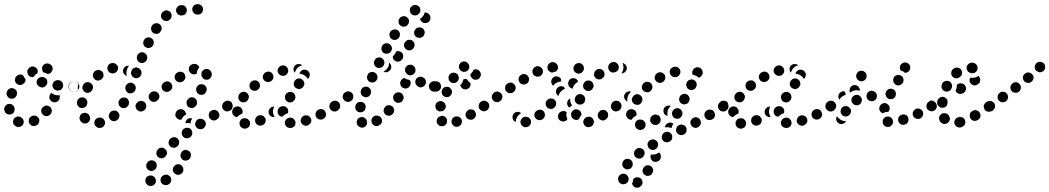

<svg xmlns="http://www.w3.org/2000/svg" viewBox="-35 -586 5039 922"><path d="M54 24Q59 24 63 22Q68 20 72 17Q75 13 77 9Q81 -1 77 -11Q73 -20 63 -24Q63 -24 63 -24Q53 -29 44 -25Q34 -21 30 -12Q26 -2 29 8Q33 17 43 21Q43 22 44 22Q49 24 54 24ZM152 2Q156 -8 152 -17Q149 -21 146 -25Q142 -28 137 -30Q133 -31 128 -31Q123 -31 118 -29L117 -28Q113 -26 109 -23Q106 -19 104 -14Q103 -10 103 -5Q103 0 105 5Q110 14 119 18Q129 21 138 17L140 16Q149 12 152 2ZM213 -47Q214 -51 214 -56Q213 -61 211 -66Q209 -70 205 -73Q197 -80 187 -79Q177 -78 170 -70H169Q162 -62 163 -51Q164 -41 172 -34Q176 -31 181 -30Q185 -28 190 -28Q195 -29 200 -31Q204 -33 207 -37L208 -38Q211 -42 213 -47ZM-5 -41Q3 -35 13 -36Q24 -37 30 -45Q36 -53 35 -64V-65Q34 -75 26 -82Q18 -88 7 -87Q-3 -86 -9 -78Q-16 -69 -15 -59L-14 -58Q-13 -48 -5 -41ZM252 -121Q253 -125 251 -129Q244 -128 238 -129H236Q227 -130 219 -135Q215 -137 211 -140Q209 -138 207 -135Q205 -133 204 -130V-128Q200 -119 204 -109Q209 -100 219 -96Q228 -93 238 -97Q247 -102 251 -111V-113Q252 -117 252 -121ZM-1 -127Q3 -117 13 -113Q17 -112 22 -112Q27 -112 32 -114Q36 -116 40 -120Q43 -123 45 -128V-129Q47 -134 47 -139Q47 -144 45 -148Q43 -153 39 -156Q35 -160 31 -161Q21 -165 12 -161Q2 -157 -1 -147L-2 -146Q-6 -136 -1 -127ZM338 -153Q346 -161 346 -171Q346 -181 338 -189Q331 -196 321 -196H319Q309 -196 302 -189Q294 -181 294 -171Q294 -161 302 -153Q309 -146 319 -146H320Q331 -146 338 -153ZM250 -152Q255 -153 259 -156Q263 -160 265 -164Q268 -168 268 -173Q269 -183 263 -192Q257 -200 246 -201H245Q235 -202 227 -196Q219 -190 217 -179Q216 -169 222 -161Q229 -153 239 -151H240Q245 -151 250 -152ZM179 -169Q188 -174 191 -184Q194 -193 190 -203Q185 -212 175 -215H174Q164 -218 155 -214Q145 -209 142 -199Q139 -189 144 -180Q149 -171 159 -168L160 -167Q170 -164 179 -169ZM38 -211Q37 -206 37 -201Q37 -196 39 -192Q41 -187 45 -184Q53 -177 63 -178Q73 -178 80 -186L81 -187Q85 -191 87 -196Q88 -202 87 -207Q87 -208 86 -208Q80 -215 76 -224Q73 -226 69 -228Q66 -229 62 -228Q57 -228 52 -226Q48 -224 44 -220L43 -219Q40 -216 38 -211ZM98 -232Q94 -242 98 -251Q99 -252 100 -254Q102 -258 106 -261Q110 -264 114 -266Q119 -267 124 -267Q129 -266 133 -264Q141 -260 145 -251Q148 -243 145 -234Q145 -234 144 -234Q136 -229 129 -221Q127 -219 126 -216Q122 -215 118 -216Q114 -216 110 -218Q101 -222 98 -232ZM167 -256Q167 -256 167 -257Q167 -259 167 -261Q167 -263 168 -265Q172 -275 181 -279Q191 -283 200 -280Q201 -279 202 -279Q212 -275 216 -266Q220 -256 216 -247Q213 -240 207 -235Q201 -231 194 -231Q188 -234 182 -236L181 -237Q177 -238 174 -238Q172 -240 171 -242Q170 -243 169 -245Q169 -250 167 -256Z M457 25Q461 23 464 19Q467 15 469 10Q470 5 469 0Q468 -10 460 -16Q452 -23 441 -21H440Q435 -21 431 -18Q426 -16 423 -12Q420 -8 419 -3Q418 2 418 7Q420 17 428 23Q436 30 446 28H448Q453 28 457 25ZM371 7Q381 8 389 1Q393 -2 395 -7Q398 -11 398 -16Q398 -21 397 -26Q395 -30 392 -34Q392 -35 392 -35Q389 -39 384 -41Q380 -44 375 -44Q370 -45 365 -43Q360 -42 356 -39Q348 -32 347 -22Q346 -12 353 -3Q353 -3 354 -2Q361 6 371 7ZM536 -20Q538 -24 539 -29Q539 -34 537 -39Q535 -44 532 -47Q525 -55 515 -55Q504 -56 497 -49L495 -48Q492 -44 490 -40Q488 -35 487 -30Q487 -25 489 -21Q491 -16 494 -12Q501 -5 511 -4Q522 -4 529 -11L531 -12Q534 -15 536 -20ZM584 -90Q585 -95 584 -100Q582 -105 579 -109Q576 -113 572 -115Q563 -120 553 -117Q543 -114 538 -105L537 -104Q532 -95 535 -85Q538 -75 547 -70Q551 -67 556 -67Q561 -66 566 -68Q571 -69 575 -72Q578 -75 581 -80L582 -81Q584 -85 584 -90ZM339 -78Q345 -69 355 -67Q365 -66 374 -72Q382 -78 384 -88V-89Q386 -100 380 -108Q374 -117 364 -118Q354 -120 345 -114Q337 -108 335 -98V-96Q333 -86 339 -78ZM615 -174Q611 -183 601 -187Q597 -189 592 -189Q587 -189 582 -187Q578 -185 574 -181Q571 -178 569 -173L568 -172Q565 -162 569 -153Q573 -143 582 -139Q587 -137 592 -138Q597 -138 601 -140Q606 -141 609 -145Q613 -149 615 -153V-155Q619 -164 615 -174ZM361 -169Q360 -164 361 -159Q363 -154 366 -150Q369 -146 373 -144Q382 -138 392 -141Q402 -144 407 -153L408 -154Q413 -163 411 -173Q408 -183 399 -188Q390 -193 380 -191Q370 -188 365 -179L364 -178Q361 -173 361 -169ZM323 -146H321Q311 -146 303 -153Q296 -160 296 -171Q296 -176 298 -180Q300 -185 303 -189Q307 -192 311 -194Q316 -196 321 -196H322Q328 -196 334 -193Q339 -191 343 -186Q340 -179 339 -172Q337 -163 340 -153Q340 -153 340 -153Q336 -150 332 -148Q327 -146 323 -146ZM411 -227Q410 -217 416 -209Q420 -205 424 -202Q428 -200 433 -199Q438 -199 443 -200Q448 -202 452 -205L453 -206Q461 -212 462 -222Q463 -233 457 -241Q454 -245 449 -247Q445 -249 440 -250Q435 -251 430 -249Q425 -248 422 -245L420 -244Q412 -237 411 -227ZM642 -247Q638 -257 628 -260Q619 -264 609 -260Q600 -255 596 -246V-244Q594 -239 594 -234Q594 -230 597 -225Q599 -220 602 -217Q606 -214 611 -212Q620 -208 630 -213Q639 -217 643 -227V-228Q647 -238 642 -247ZM575 -253V-252Q572 -243 572 -234Q572 -227 574 -221Q572 -221 571 -222Q569 -223 568 -224Q567 -224 567 -225Q563 -227 560 -231Q557 -236 556 -240Q555 -245 556 -250Q557 -255 560 -259Q564 -266 571 -269Q578 -271 586 -270Q585 -269 584 -269Q578 -262 575 -253ZM485 -273Q479 -264 481 -254Q483 -244 491 -238Q500 -232 510 -234H511Q521 -236 527 -244Q533 -253 532 -263Q531 -268 528 -272Q525 -276 521 -279Q517 -282 512 -283Q507 -284 503 -283H501Q491 -281 485 -273ZM670 -320Q666 -329 657 -333Q647 -337 637 -333Q628 -329 624 -319V-318Q620 -308 624 -299Q628 -289 638 -285Q647 -281 657 -286Q666 -290 670 -299L671 -301Q674 -310 670 -320ZM702 -390Q699 -400 689 -404Q680 -409 670 -405Q660 -402 656 -392L655 -391Q651 -382 654 -372Q658 -362 667 -358Q676 -353 686 -357Q696 -360 700 -369L701 -371Q705 -380 702 -390ZM741 -455Q738 -465 730 -471Q721 -476 711 -474Q701 -472 695 -463L694 -462Q689 -453 691 -443Q693 -433 702 -427Q711 -422 721 -424Q731 -426 736 -435L737 -436Q743 -445 741 -455ZM786 -499Q789 -503 789 -508Q790 -513 788 -518Q787 -523 784 -527Q777 -535 767 -536Q757 -537 749 -530Q748 -530 747 -529Q739 -522 738 -512Q737 -502 744 -494Q751 -486 761 -485Q772 -484 779 -491Q780 -491 780 -492Q784 -495 786 -499ZM857 -521Q863 -530 862 -540Q861 -550 852 -557Q844 -563 834 -561H832Q822 -560 816 -552Q809 -543 811 -533Q811 -528 814 -524Q816 -520 820 -517Q824 -514 829 -512Q834 -511 839 -512H840Q851 -513 857 -521ZM933 -523Q940 -531 940 -541Q940 -551 933 -559Q925 -566 915 -566H913Q903 -566 896 -559Q888 -551 888 -541Q889 -530 896 -523Q903 -516 914 -516H915Q926 -516 933 -523Z M701 260Q698 258 695 257Q691 257 687 257Q685 257 684 257Q680 257 677 259Q673 261 670 263Q667 267 665 271Q663 276 663 281Q663 286 664 290Q666 295 670 299Q670 299 671 300Q675 304 680 306Q684 307 689 307Q694 307 699 305Q703 303 707 299Q714 292 714 282Q713 271 706 264Q706 264 706 264Q703 262 701 260ZM737 270Q734 280 738 289Q741 293 744 297Q748 300 753 302Q757 303 762 303Q767 303 772 301L773 300Q782 296 786 286Q789 276 785 267Q783 262 779 259Q775 256 771 254Q766 252 761 253Q756 253 751 255L750 256Q741 260 737 270ZM795 232Q797 242 805 248Q809 251 814 253Q818 254 823 253Q828 253 833 250Q837 248 840 244L841 243Q847 234 845 224Q844 214 836 208Q828 201 817 203Q807 204 801 212L800 213Q794 222 795 232ZM718 211Q718 206 717 202Q716 197 713 193Q709 189 705 187Q701 184 696 184Q691 183 686 185Q681 186 677 189Q674 192 671 197L670 198Q666 207 668 217Q671 227 680 232Q690 237 699 234Q709 231 714 222L715 221Q717 216 718 211ZM834 171Q838 180 848 184Q858 187 867 183Q876 179 880 169V168Q884 158 880 149Q875 139 866 136Q856 132 847 136Q837 141 834 150L833 152Q830 161 834 171ZM767 149Q767 138 759 131Q752 123 742 123Q731 123 724 130L723 131Q720 135 718 139Q716 144 716 149Q716 154 717 158Q719 163 723 167Q730 174 740 174Q751 174 758 167L759 166Q766 159 767 149ZM822 110Q825 106 825 101Q826 96 825 91Q823 86 820 82Q814 74 804 73Q793 72 785 78L784 79Q776 85 775 95Q773 106 780 114Q786 122 796 123Q807 125 815 118H816Q820 114 822 110ZM888 57Q890 47 884 38Q878 29 868 28Q858 26 849 32H848Q840 38 838 48Q836 59 842 67Q848 76 858 78Q868 79 877 74L878 73Q886 67 888 57ZM949 23Q952 19 953 14Q954 9 953 4Q952 0 949 -5Q943 -13 933 -15Q923 -18 914 -12L913 -11Q905 -5 903 5Q900 15 906 23Q912 32 922 34Q932 36 941 31L942 30Q946 27 949 23ZM855 5Q856 -4 862 -11Q869 -18 878 -19Q881 -19 883 -18Q886 -18 888 -17Q882 -9 881 0Q880 4 880 7Q876 6 872 5Q864 4 855 5ZM1018 -28Q1020 -38 1014 -47Q1008 -56 998 -58Q988 -60 980 -54H978Q970 -48 968 -38Q966 -28 971 -19Q974 -15 978 -12Q982 -9 987 -8Q992 -7 997 -8Q1002 -9 1006 -12L1007 -13Q1016 -18 1018 -28ZM807 -35Q807 -40 809 -45Q810 -49 814 -53Q817 -57 822 -59Q823 -59 824 -60Q833 -64 843 -60Q852 -56 856 -46Q857 -44 858 -41Q858 -38 858 -36Q850 -32 844 -25Q839 -19 836 -11Q828 -10 820 -14Q813 -18 809 -26Q807 -30 807 -35ZM667 -72Q669 -82 663 -91Q660 -95 656 -98Q652 -100 647 -101Q642 -102 637 -101Q632 -100 628 -97L627 -96Q618 -90 616 -80Q615 -70 621 -61Q623 -57 628 -55Q632 -52 637 -51Q642 -50 646 -51Q651 -52 655 -55L657 -56Q665 -62 667 -72ZM1079 -63Q1081 -68 1082 -72Q1083 -77 1082 -82Q1081 -87 1078 -91Q1072 -100 1062 -101Q1052 -103 1043 -97L1042 -96Q1038 -94 1035 -89Q1033 -85 1032 -80Q1031 -75 1032 -71Q1033 -66 1036 -62Q1042 -53 1052 -51Q1062 -50 1071 -56H1072Q1076 -59 1079 -63ZM861 -91Q861 -80 869 -73Q873 -70 878 -69Q882 -67 887 -67Q892 -68 897 -70Q901 -72 904 -76L906 -77Q909 -81 910 -86Q912 -91 911 -95Q911 -100 909 -105Q907 -109 903 -113Q895 -119 885 -119Q874 -118 868 -110L867 -109Q860 -101 861 -91ZM727 -110Q729 -114 730 -119Q731 -124 730 -129Q728 -134 725 -138Q722 -142 718 -144Q714 -147 709 -147Q704 -148 699 -147Q694 -146 690 -143L689 -142Q681 -135 679 -125Q678 -115 684 -107Q690 -98 701 -97Q711 -96 719 -102L720 -103Q724 -106 727 -110ZM908 -149Q910 -139 919 -134Q923 -131 928 -131Q933 -130 938 -131Q943 -132 947 -135Q951 -138 953 -143L954 -144Q959 -153 957 -163Q954 -173 945 -178Q941 -181 936 -181Q931 -182 926 -181Q921 -180 917 -177Q913 -174 911 -169L910 -168Q905 -159 908 -149ZM792 -167Q793 -177 787 -186Q784 -190 780 -192Q775 -194 771 -195Q766 -196 761 -194Q756 -193 752 -190L751 -189Q743 -183 741 -173Q740 -162 746 -154Q749 -150 754 -148Q758 -145 763 -145Q768 -144 773 -145Q777 -147 781 -150L783 -151Q791 -157 792 -167ZM855 -212Q856 -223 851 -231Q845 -240 835 -241Q824 -243 816 -237H815Q806 -231 804 -220Q802 -210 808 -202Q814 -193 824 -191Q834 -190 843 -195L844 -196Q853 -202 855 -212ZM934 -219Q936 -215 939 -211Q942 -207 947 -205Q952 -203 957 -203Q967 -203 974 -210Q982 -218 982 -228V-230Q982 -235 980 -239Q978 -244 975 -247Q971 -251 967 -253Q962 -255 957 -255Q947 -255 940 -248Q932 -241 932 -230V-229Q932 -224 934 -219ZM906 -231 905 -230Q900 -229 895 -229Q890 -229 886 -232Q881 -234 878 -237Q875 -241 873 -246Q871 -251 872 -256Q872 -261 874 -265Q877 -269 880 -273Q884 -276 889 -278H890Q900 -281 909 -277Q919 -272 922 -262Q922 -262 922 -262Q922 -262 922 -262Q916 -256 913 -248Q910 -240 910 -232Q909 -232 908 -231Q907 -231 906 -231Z M1148 31Q1153 29 1157 26Q1161 23 1163 19Q1165 14 1166 9Q1167 -1 1160 -9Q1154 -17 1144 -18H1143Q1132 -19 1124 -13Q1116 -6 1115 4Q1115 9 1116 14Q1117 18 1120 22Q1124 26 1128 29Q1132 31 1137 31L1138 32Q1143 32 1148 31ZM1365 28Q1370 27 1374 24Q1378 21 1381 17Q1383 12 1384 7Q1385 -3 1379 -11Q1373 -19 1363 -21H1362Q1357 -22 1352 -20Q1347 -19 1343 -16Q1339 -13 1337 -9Q1334 -5 1333 0Q1332 10 1338 19Q1344 27 1355 28L1356 29Q1361 29 1365 28ZM1457 4Q1462 -5 1459 -15Q1457 -20 1454 -24Q1451 -27 1446 -30Q1442 -32 1437 -32Q1432 -33 1427 -31H1426Q1416 -28 1412 -18Q1407 -9 1410 1Q1412 5 1415 9Q1418 13 1422 15Q1427 17 1432 18Q1437 18 1441 17L1442 16Q1452 13 1457 4ZM1239 1Q1243 -9 1239 -18Q1236 -23 1233 -26Q1229 -30 1225 -31Q1220 -33 1215 -33Q1210 -33 1205 -31L1204 -30Q1200 -28 1197 -25Q1193 -21 1191 -16Q1190 -12 1190 -7Q1190 -2 1192 3Q1194 7 1198 11Q1201 14 1206 16Q1211 18 1216 17Q1221 17 1225 15H1226Q1236 11 1239 1ZM1525 -21Q1528 -25 1530 -29Q1531 -34 1531 -39Q1530 -44 1528 -48Q1524 -58 1514 -61Q1504 -64 1495 -60L1494 -59Q1489 -57 1486 -53Q1483 -49 1481 -45Q1480 -40 1480 -35Q1480 -30 1483 -25Q1487 -16 1497 -13Q1507 -10 1516 -14L1517 -15Q1522 -17 1525 -21ZM1282 -74Q1277 -75 1273 -73Q1268 -72 1265 -69L1264 -68Q1256 -62 1255 -51Q1254 -41 1260 -33Q1263 -29 1268 -27Q1272 -24 1277 -24Q1279 -24 1280 -24Q1282 -24 1284 -24Q1283 -26 1282 -28Q1277 -36 1276 -46Q1275 -55 1278 -64V-65Q1280 -70 1282 -74ZM1085 -34Q1079 -42 1080 -52V-53Q1082 -63 1090 -70Q1098 -76 1108 -75Q1119 -74 1125 -65Q1131 -57 1130 -47V-46Q1130 -44 1129 -43Q1129 -41 1128 -39Q1128 -39 1127 -39Q1118 -37 1110 -30Q1107 -27 1104 -24Q1103 -24 1103 -24Q1102 -24 1102 -24Q1092 -25 1085 -34ZM1301 -38Q1296 -48 1299 -57L1300 -59Q1301 -63 1304 -67Q1307 -71 1312 -73Q1316 -76 1321 -76Q1326 -77 1331 -75Q1341 -73 1346 -64Q1351 -54 1348 -44L1347 -43Q1347 -43 1347 -43Q1347 -43 1347 -42Q1337 -40 1330 -34Q1325 -30 1321 -26Q1320 -26 1318 -26Q1317 -26 1316 -26Q1306 -29 1301 -38ZM1593 -63Q1596 -67 1597 -72Q1598 -77 1597 -82Q1596 -87 1593 -91Q1587 -99 1577 -101Q1566 -103 1558 -97L1557 -96Q1553 -94 1550 -89Q1548 -85 1547 -80Q1546 -75 1547 -71Q1548 -66 1551 -62Q1557 -53 1567 -51Q1577 -49 1586 -55V-56Q1591 -59 1593 -63ZM1064 -73Q1068 -82 1076 -88Q1078 -89 1080 -91Q1080 -91 1080 -91Q1080 -92 1079 -92Q1073 -100 1063 -102Q1053 -104 1045 -98H1044Q1035 -92 1033 -81Q1032 -71 1037 -63Q1041 -58 1046 -55Q1052 -52 1058 -52Q1058 -53 1058 -55V-56Q1059 -65 1064 -73ZM1334 -114Q1336 -103 1345 -98Q1353 -92 1364 -95Q1374 -97 1379 -106L1380 -107Q1385 -115 1383 -125Q1381 -136 1372 -141Q1368 -144 1363 -145Q1358 -145 1353 -144Q1348 -143 1344 -140Q1340 -138 1337 -133V-132Q1331 -124 1334 -114ZM1110 -115Q1111 -105 1120 -99Q1128 -93 1138 -95Q1149 -97 1155 -105V-106Q1161 -114 1160 -124Q1158 -135 1149 -141Q1141 -147 1131 -145Q1121 -143 1115 -135L1114 -134Q1108 -126 1110 -115ZM1166 -187Q1164 -182 1163 -177Q1162 -173 1164 -168Q1165 -163 1168 -159Q1171 -155 1176 -153Q1180 -150 1185 -150Q1190 -149 1195 -151Q1199 -152 1203 -155L1204 -156Q1212 -162 1213 -172Q1215 -183 1208 -191Q1202 -199 1192 -200Q1181 -201 1173 -195L1172 -194Q1168 -191 1166 -187ZM1376 -178Q1378 -168 1387 -163Q1391 -160 1396 -159Q1401 -158 1406 -159Q1410 -160 1415 -163Q1419 -166 1421 -170L1422 -171Q1428 -179 1426 -189Q1423 -200 1415 -205Q1411 -208 1406 -209Q1401 -210 1396 -209Q1391 -208 1387 -205Q1383 -202 1380 -198V-197Q1374 -189 1376 -178ZM1228 -224Q1225 -214 1230 -205Q1235 -196 1245 -193Q1255 -190 1264 -195H1265Q1274 -200 1277 -210Q1280 -220 1275 -229Q1271 -238 1261 -241Q1251 -244 1242 -239H1241Q1232 -234 1228 -224ZM1405 -238 1406 -239Q1411 -248 1421 -251Q1431 -253 1440 -248Q1449 -243 1452 -233Q1454 -223 1449 -214V-213Q1448 -211 1446 -210Q1445 -208 1443 -207Q1442 -209 1440 -212Q1435 -219 1427 -224Q1420 -229 1411 -231Q1407 -232 1403 -232Q1403 -234 1404 -235Q1405 -237 1405 -238ZM1301 -258Q1296 -249 1299 -239Q1301 -235 1304 -231Q1307 -227 1312 -225Q1316 -222 1321 -222Q1326 -221 1331 -223H1332Q1342 -226 1346 -235Q1351 -244 1348 -254Q1345 -264 1336 -269Q1327 -274 1317 -271H1316Q1306 -267 1301 -258ZM1386 -275Q1394 -280 1404 -278H1405Q1408 -277 1411 -276Q1414 -275 1416 -273Q1416 -273 1415 -272Q1406 -270 1398 -264Q1391 -258 1386 -250V-249Q1382 -243 1381 -237Q1377 -241 1375 -247Q1374 -253 1375 -259Q1377 -269 1386 -275Z M1703 27Q1692 26 1685 19Q1685 18 1684 18Q1677 10 1678 -1Q1679 -11 1686 -18Q1690 -21 1695 -23Q1699 -24 1704 -24Q1709 -24 1714 -21Q1718 -19 1722 -15Q1722 -15 1722 -15Q1723 -14 1724 -12Q1725 -11 1726 -9Q1726 -3 1727 2Q1727 5 1728 8Q1727 11 1725 14Q1723 18 1721 20Q1713 27 1703 27ZM1799 0Q1801 -10 1796 -19Q1790 -28 1780 -30Q1770 -33 1761 -28L1760 -27Q1752 -22 1749 -12Q1747 -2 1752 7Q1755 12 1759 15Q1763 17 1767 19Q1772 20 1777 19Q1782 18 1786 16L1787 15Q1796 10 1799 0ZM1858 -57Q1857 -67 1850 -74Q1846 -78 1841 -79Q1837 -81 1832 -81Q1827 -81 1822 -79Q1818 -76 1814 -73V-72Q1807 -64 1807 -54Q1808 -44 1815 -37Q1819 -33 1824 -32Q1828 -30 1833 -30Q1838 -30 1843 -33Q1847 -35 1851 -38V-39Q1858 -47 1858 -57ZM1674 -59Q1679 -50 1689 -47Q1694 -46 1699 -47Q1704 -47 1708 -50Q1713 -52 1716 -56Q1719 -60 1720 -65V-66Q1722 -70 1721 -75Q1721 -80 1718 -85Q1716 -89 1712 -92Q1708 -95 1703 -96Q1693 -99 1684 -94Q1675 -89 1672 -79V-78Q1669 -68 1674 -59ZM1595 -64Q1598 -68 1598 -73Q1599 -78 1598 -83Q1597 -88 1594 -92Q1588 -100 1578 -102Q1568 -104 1560 -98H1559Q1550 -92 1548 -81Q1547 -71 1552 -63Q1558 -54 1569 -52Q1579 -51 1587 -56L1588 -57Q1592 -60 1595 -64ZM1903 -114Q1904 -119 1903 -124Q1901 -129 1898 -133Q1896 -137 1891 -139Q1887 -142 1882 -143Q1877 -143 1872 -142Q1868 -141 1864 -138Q1860 -135 1857 -131L1856 -130Q1851 -121 1854 -111Q1856 -101 1865 -96Q1869 -93 1874 -92Q1879 -92 1884 -93Q1889 -94 1893 -97Q1897 -100 1899 -104L1900 -105Q1902 -109 1903 -114ZM1661 -118Q1663 -129 1657 -137Q1654 -141 1650 -144Q1645 -146 1641 -147Q1636 -148 1631 -147Q1626 -145 1622 -142H1621Q1613 -136 1611 -126Q1609 -115 1616 -107Q1618 -103 1623 -100Q1627 -98 1632 -97Q1637 -96 1642 -97Q1646 -99 1650 -101L1651 -102Q1660 -108 1661 -118ZM1699 -134Q1703 -125 1713 -121Q1722 -117 1732 -121Q1741 -125 1745 -135V-136Q1749 -145 1745 -155Q1741 -164 1732 -168Q1722 -172 1712 -168Q1703 -164 1699 -154V-153Q1695 -144 1699 -134ZM2076 -153Q2083 -160 2083 -171Q2083 -176 2081 -180Q2080 -185 2076 -189Q2073 -192 2068 -194Q2063 -196 2058 -196H2057Q2047 -196 2040 -189Q2032 -182 2032 -171Q2032 -166 2034 -162Q2036 -157 2039 -153Q2043 -150 2047 -148Q2052 -146 2057 -146H2058Q2068 -146 2076 -153ZM1935 -178V-177Q1931 -167 1922 -163Q1912 -159 1903 -163Q1893 -167 1889 -176Q1885 -186 1888 -195L1889 -196Q1891 -202 1896 -206Q1901 -210 1907 -212Q1912 -207 1919 -205Q1925 -203 1932 -202Q1934 -200 1935 -197Q1936 -194 1937 -191Q1937 -189 1937 -187Q1937 -185 1937 -182Q1936 -180 1935 -178ZM1980 -167Q1985 -166 1990 -167Q1995 -168 1999 -171Q2003 -174 2006 -178Q2012 -187 2010 -197Q2008 -207 1999 -213H1998Q1989 -219 1979 -217Q1969 -215 1963 -206Q1958 -198 1960 -187Q1962 -177 1971 -172V-171Q1976 -168 1980 -167ZM1729 -206Q1733 -196 1742 -192Q1751 -188 1761 -191Q1771 -195 1775 -204L1776 -205Q1780 -215 1776 -224Q1773 -234 1763 -238Q1754 -243 1744 -239Q1734 -236 1730 -226V-225Q1725 -216 1729 -206ZM1927 -226Q1936 -222 1946 -227Q1955 -231 1959 -241Q1962 -251 1958 -260V-261Q1953 -270 1944 -274Q1934 -277 1924 -273Q1920 -271 1917 -267Q1913 -264 1911 -259Q1910 -254 1910 -249Q1910 -244 1912 -240L1913 -239Q1917 -230 1927 -226ZM1844 -263Q1843 -252 1835 -246L1834 -245Q1828 -240 1821 -239Q1813 -238 1807 -242Q1812 -245 1817 -249Q1824 -255 1828 -263L1829 -264Q1833 -272 1833 -281Q1834 -283 1834 -285Q1835 -284 1836 -283Q1837 -282 1838 -281Q1845 -273 1844 -263ZM1761 -286Q1760 -281 1762 -276Q1763 -272 1767 -268Q1770 -264 1774 -262Q1779 -260 1784 -259Q1789 -259 1793 -261Q1798 -262 1802 -265Q1806 -269 1808 -273V-274Q1811 -279 1811 -283Q1811 -288 1810 -293Q1808 -298 1805 -302Q1802 -305 1797 -308Q1788 -312 1778 -309Q1768 -306 1764 -296H1763Q1761 -291 1761 -286ZM1901 -315Q1902 -325 1895 -333Q1889 -338 1882 -340Q1874 -342 1867 -339Q1866 -335 1863 -331V-330Q1859 -322 1852 -316Q1851 -316 1851 -315Q1851 -310 1852 -306Q1854 -302 1857 -298Q1864 -290 1875 -290Q1885 -290 1893 -297Q1901 -305 1901 -315ZM1797 -355Q1796 -350 1797 -346Q1799 -341 1802 -337Q1805 -333 1809 -331Q1818 -326 1828 -329Q1838 -331 1843 -341H1844Q1849 -351 1846 -360Q1843 -370 1834 -375Q1830 -378 1825 -378Q1820 -379 1815 -378Q1810 -376 1806 -373Q1802 -370 1800 -366L1799 -365Q1797 -360 1797 -355ZM1956 -371Q1956 -381 1948 -389Q1940 -396 1930 -395Q1920 -395 1913 -387L1912 -386Q1905 -379 1905 -368Q1906 -358 1913 -351Q1921 -344 1931 -344Q1942 -345 1949 -352V-353Q1956 -361 1956 -371ZM1836 -414Q1838 -403 1847 -398Q1856 -392 1866 -395Q1876 -397 1881 -406L1882 -407Q1887 -416 1885 -426Q1883 -436 1874 -441Q1865 -447 1855 -444Q1845 -442 1839 -433V-432Q1833 -424 1836 -414ZM2004 -435Q2002 -445 1993 -451Q1985 -456 1975 -454Q1965 -453 1959 -444L1958 -443Q1952 -435 1954 -424Q1956 -414 1965 -408Q1973 -403 1984 -405Q1994 -407 2000 -415V-416Q2006 -425 2004 -435ZM1879 -480Q1880 -469 1888 -463Q1897 -457 1907 -458Q1917 -459 1923 -468H1924Q1930 -477 1929 -487Q1928 -497 1919 -503Q1911 -510 1901 -508Q1891 -507 1884 -499V-498Q1877 -490 1879 -480ZM2030 -511Q2028 -515 2024 -519Q2021 -522 2016 -524Q2012 -526 2007 -526Q2006 -526 2006 -526Q2005 -526 2005 -526Q2005 -525 2004 -524Q2002 -515 1995 -507Q1990 -500 1982 -496Q1984 -487 1991 -481Q1998 -475 2007 -475Q2018 -475 2025 -482Q2032 -490 2032 -500V-501Q2032 -506 2030 -511ZM1938 -552Q1935 -549 1934 -544Q1933 -539 1933 -534Q1934 -529 1936 -525Q1938 -520 1942 -517Q1946 -514 1951 -513Q1956 -511 1961 -512Q1966 -512 1970 -515H1971Q1975 -518 1978 -522Q1981 -525 1983 -530Q1984 -535 1984 -540Q1983 -545 1981 -549Q1976 -558 1966 -561Q1956 -564 1947 -559H1946Q1942 -556 1938 -552Z M2181 8Q2185 -2 2182 -11Q2180 -16 2176 -20Q2173 -23 2168 -25Q2164 -27 2159 -27Q2154 -27 2149 -26Q2140 -22 2135 -12Q2131 -3 2135 7Q2139 16 2148 21Q2158 25 2167 21Q2177 17 2181 8ZM2088 20Q2078 21 2070 14V13Q2062 6 2062 -4Q2062 -14 2069 -22Q2073 -25 2077 -27Q2082 -29 2087 -30Q2092 -30 2096 -28Q2101 -26 2104 -23H2105Q2107 -20 2109 -17Q2111 -14 2112 -11Q2111 -7 2111 -3Q2111 0 2111 3Q2110 6 2109 8Q2107 11 2105 13Q2098 20 2088 20ZM2250 -30Q2252 -40 2247 -49Q2245 -53 2241 -56Q2237 -59 2232 -60Q2227 -61 2222 -61Q2217 -60 2213 -58V-57Q2209 -55 2206 -51Q2203 -47 2201 -42Q2200 -37 2201 -33Q2201 -28 2204 -23Q2209 -14 2219 -12Q2229 -9 2238 -14Q2247 -20 2250 -30ZM2064 -57Q2060 -60 2058 -65Q2056 -69 2056 -74Q2055 -79 2057 -84Q2060 -94 2070 -98Q2079 -103 2089 -99Q2094 -97 2097 -94Q2101 -91 2103 -86Q2105 -82 2106 -77Q2106 -72 2104 -67Q2102 -62 2098 -58Q2095 -54 2089 -52Q2088 -52 2086 -52Q2081 -52 2076 -51Q2075 -51 2074 -51Q2073 -52 2072 -52Q2068 -53 2064 -57ZM2310 -64Q2313 -68 2313 -73Q2314 -78 2313 -82Q2312 -87 2309 -91Q2303 -100 2293 -101Q2283 -103 2274 -97Q2266 -91 2264 -81Q2262 -71 2268 -62Q2271 -58 2275 -56Q2280 -53 2285 -52Q2289 -51 2294 -52Q2299 -54 2303 -56V-57Q2307 -59 2310 -64ZM2088 -154Q2087 -154 2087 -153Q2084 -143 2088 -134Q2092 -125 2102 -121Q2111 -118 2120 -121Q2129 -125 2133 -134Q2135 -138 2136 -143Q2136 -148 2134 -153Q2133 -157 2129 -161Q2126 -165 2122 -167Q2112 -171 2102 -168Q2093 -165 2088 -155Q2088 -155 2088 -154ZM2075 -175Q2073 -184 2066 -190Q2059 -196 2050 -196Q2040 -196 2032 -189Q2025 -181 2025 -171Q2025 -161 2032 -153Q2040 -146 2050 -146Q2054 -146 2057 -147Q2060 -148 2063 -150Q2064 -156 2066 -161Q2067 -163 2068 -165Q2071 -171 2075 -175ZM2194 -206Q2197 -207 2201 -207Q2204 -207 2207 -205Q2208 -205 2208 -205Q2213 -196 2220 -190Q2222 -189 2224 -188Q2224 -188 2224 -188Q2224 -188 2224 -188Q2225 -183 2225 -178Q2224 -173 2221 -169Q2219 -165 2215 -162Q2211 -159 2206 -157Q2201 -156 2196 -157Q2191 -158 2187 -160Q2183 -163 2180 -167Q2177 -171 2175 -176Q2175 -176 2175 -176Q2175 -176 2175 -177Q2181 -182 2185 -190Q2189 -197 2190 -205Q2191 -205 2192 -205Q2193 -206 2194 -206ZM2119 -215Q2118 -210 2120 -205Q2121 -200 2124 -196Q2127 -192 2132 -190Q2141 -185 2151 -188Q2161 -191 2165 -200H2166Q2168 -205 2168 -210Q2169 -215 2167 -219Q2166 -224 2163 -228Q2160 -232 2155 -234Q2146 -239 2136 -236Q2126 -233 2121 -224Q2119 -219 2119 -215ZM2274 -232Q2272 -242 2264 -248Q2256 -254 2246 -253Q2244 -253 2242 -252Q2240 -252 2239 -251Q2238 -247 2236 -244Q2231 -236 2224 -229Q2224 -228 2224 -227Q2224 -226 2224 -225Q2226 -215 2234 -208Q2242 -202 2252 -203Q2263 -205 2269 -213Q2275 -221 2274 -232ZM2177 -285Q2174 -282 2171 -277Q2169 -273 2169 -268Q2168 -263 2170 -258Q2173 -248 2182 -244Q2191 -239 2201 -242Q2211 -245 2216 -254Q2221 -264 2217 -274Q2214 -283 2205 -288Q2196 -293 2186 -290Q2181 -288 2177 -285Z M2507 18Q2515 11 2515 1Q2515 -4 2514 -9Q2512 -13 2509 -17Q2505 -21 2501 -23Q2496 -25 2491 -25H2490Q2480 -26 2473 -19Q2465 -12 2464 -1Q2464 4 2466 8Q2468 13 2471 17Q2474 20 2479 23Q2483 25 2488 25H2489Q2499 25 2507 18ZM2805 21Q2809 18 2812 14Q2815 10 2816 5Q2817 1 2817 -4Q2815 -14 2807 -21Q2799 -27 2788 -25Q2777 -24 2771 -15Q2765 -7 2766 3Q2767 8 2770 12Q2772 17 2776 20Q2780 23 2785 24Q2790 25 2795 24H2796Q2801 23 2805 21ZM2433 -5Q2430 -9 2428 -13V-14Q2424 -24 2428 -33Q2432 -43 2441 -47Q2446 -49 2451 -49Q2456 -49 2460 -47Q2462 -46 2464 -45Q2466 -44 2467 -42Q2462 -39 2457 -35Q2450 -29 2446 -20Q2442 -11 2442 -2Q2442 -1 2442 0Q2442 0 2442 0Q2442 0 2442 0Q2437 -2 2433 -5ZM2686 -46Q2686 -47 2686 -47Q2685 -48 2685 -48Q2684 -48 2684 -49Q2675 -55 2665 -52Q2655 -50 2649 -42V-41Q2643 -32 2645 -22Q2647 -12 2656 -6Q2660 -4 2665 -3Q2670 -2 2674 -3Q2679 -4 2683 -6Q2687 -9 2690 -13Q2687 -20 2685 -27V-28Q2684 -37 2686 -46ZM2881 -19Q2884 -23 2885 -28Q2886 -33 2885 -38Q2885 -42 2882 -47Q2876 -55 2866 -58Q2856 -60 2847 -54Q2843 -51 2840 -47Q2837 -43 2836 -38Q2835 -33 2836 -28Q2836 -24 2839 -19Q2845 -11 2855 -8Q2865 -6 2874 -12Q2878 -15 2881 -19ZM2579 -23Q2581 -28 2582 -32Q2582 -37 2581 -42Q2579 -47 2576 -51Q2569 -59 2559 -59Q2548 -60 2541 -53H2540Q2532 -46 2531 -36Q2530 -25 2537 -18Q2540 -14 2545 -12Q2549 -9 2554 -9Q2559 -9 2564 -10Q2569 -12 2572 -15H2573Q2577 -19 2579 -23ZM2718 -15Q2709 -21 2708 -31V-32Q2707 -37 2708 -42Q2709 -46 2712 -50Q2715 -55 2719 -57Q2723 -60 2728 -61Q2738 -62 2747 -56Q2755 -50 2757 -40V-39Q2757 -38 2757 -36Q2757 -35 2757 -34Q2755 -31 2753 -29Q2748 -22 2746 -14Q2744 -13 2741 -12Q2739 -11 2736 -10Q2726 -9 2718 -15ZM2949 -72Q2951 -82 2945 -91Q2942 -95 2937 -98Q2933 -100 2928 -101Q2923 -102 2919 -101Q2914 -100 2910 -97L2909 -96Q2901 -90 2899 -80Q2897 -70 2903 -61Q2906 -57 2910 -55Q2914 -52 2919 -51Q2924 -50 2929 -52Q2934 -53 2938 -55L2939 -56Q2947 -62 2949 -72ZM2314 -73Q2316 -83 2310 -92Q2307 -96 2303 -98Q2299 -101 2294 -102Q2289 -103 2284 -102Q2279 -101 2275 -98Q2266 -92 2264 -81Q2263 -71 2268 -63Q2271 -59 2275 -56Q2280 -53 2285 -52Q2289 -52 2294 -53Q2299 -54 2303 -56L2304 -57Q2312 -63 2314 -73ZM2636 -90Q2635 -100 2628 -107Q2624 -110 2619 -112Q2615 -114 2610 -113Q2605 -113 2600 -111Q2596 -109 2592 -105Q2585 -97 2585 -87Q2586 -76 2594 -69Q2597 -66 2602 -64Q2607 -63 2612 -63Q2617 -63 2621 -65Q2626 -68 2629 -71L2630 -72Q2636 -80 2636 -90ZM2713 -79Q2708 -85 2705 -93Q2702 -102 2703 -112Q2703 -113 2703 -113Q2700 -112 2698 -110Q2696 -108 2694 -106L2693 -105Q2690 -101 2689 -96Q2688 -91 2689 -86Q2689 -81 2692 -77Q2694 -73 2698 -70Q2699 -70 2699 -70Q2699 -70 2699 -70Q2703 -74 2708 -77Q2710 -78 2713 -79ZM2726 -100Q2730 -91 2739 -86Q2748 -82 2758 -85Q2768 -88 2773 -98Q2777 -108 2774 -117Q2771 -127 2761 -132Q2752 -136 2742 -133Q2733 -130 2728 -120Q2723 -110 2726 -100ZM2377 -117Q2379 -127 2373 -135Q2370 -139 2366 -142Q2362 -145 2357 -146Q2352 -147 2347 -146Q2342 -145 2338 -142V-141Q2329 -135 2327 -125Q2325 -115 2331 -107Q2334 -102 2338 -100Q2342 -97 2347 -96Q2352 -95 2357 -96Q2362 -97 2366 -100L2367 -101Q2375 -106 2377 -117ZM2657 -145Q2663 -152 2672 -157Q2675 -158 2678 -159Q2677 -162 2675 -165Q2674 -167 2674 -168Q2666 -173 2656 -172Q2647 -170 2641 -163L2640 -162Q2634 -154 2635 -144Q2636 -133 2644 -127Q2645 -127 2645 -126Q2646 -126 2647 -125Q2647 -127 2648 -129V-130Q2651 -138 2657 -145ZM2441 -159Q2443 -169 2437 -178Q2431 -187 2421 -189Q2411 -191 2402 -185Q2393 -179 2391 -169Q2389 -159 2394 -150Q2397 -146 2401 -143Q2405 -140 2410 -139Q2415 -138 2420 -139Q2425 -140 2429 -143H2430Q2438 -149 2441 -159ZM2766 -180Q2764 -175 2765 -170Q2766 -165 2768 -161Q2771 -157 2775 -154Q2783 -148 2794 -149Q2804 -151 2810 -159V-160Q2817 -168 2815 -178Q2813 -189 2805 -195Q2801 -198 2796 -199Q2791 -200 2787 -199Q2782 -199 2777 -196Q2773 -193 2770 -189Q2767 -185 2766 -180ZM2696 -174Q2691 -184 2695 -194Q2698 -204 2708 -209Q2717 -213 2727 -209Q2732 -208 2736 -203Q2740 -199 2742 -194Q2741 -193 2740 -193Q2732 -188 2726 -182L2725 -181Q2719 -174 2716 -165Q2715 -163 2715 -160Q2714 -161 2712 -161Q2711 -161 2710 -162Q2700 -165 2696 -174ZM2637 -188Q2629 -184 2623 -177V-176Q2622 -175 2621 -174Q2616 -179 2614 -185Q2611 -191 2612 -198H2613Q2614 -209 2623 -215Q2631 -221 2641 -219Q2647 -218 2651 -215Q2656 -212 2659 -207Q2659 -204 2659 -200Q2660 -197 2660 -195Q2658 -195 2655 -194Q2645 -193 2637 -188ZM2505 -200Q2507 -210 2502 -218Q2497 -227 2486 -230Q2476 -232 2468 -227L2467 -226Q2458 -221 2456 -211Q2453 -201 2459 -192Q2464 -183 2474 -181Q2484 -178 2493 -184H2494Q2503 -189 2505 -200ZM2818 -232Q2816 -222 2823 -214Q2826 -210 2830 -208Q2834 -205 2839 -205Q2844 -204 2849 -205Q2854 -207 2858 -210Q2867 -217 2868 -227Q2869 -237 2863 -245Q2860 -249 2855 -252Q2851 -254 2846 -255Q2841 -255 2836 -254Q2832 -253 2828 -250L2827 -249Q2819 -243 2818 -232ZM2571 -235Q2574 -245 2570 -254Q2567 -259 2563 -262Q2560 -265 2555 -267Q2550 -268 2545 -268Q2540 -268 2536 -265H2535Q2531 -263 2528 -259Q2524 -255 2523 -251Q2521 -246 2522 -241Q2522 -236 2524 -231Q2526 -227 2530 -224Q2534 -221 2539 -219Q2543 -217 2548 -218Q2553 -218 2558 -220L2559 -221Q2568 -226 2571 -235ZM2721 -247Q2726 -237 2736 -234Q2740 -232 2745 -232Q2750 -233 2755 -235Q2759 -237 2762 -241Q2766 -244 2767 -249L2768 -250Q2771 -259 2767 -269Q2762 -278 2753 -282Q2743 -285 2734 -281Q2724 -276 2721 -267L2720 -266Q2717 -256 2721 -247ZM2961 -281Q2970 -276 2974 -266Q2977 -256 2972 -247Q2970 -243 2966 -240Q2962 -236 2957 -235Q2955 -234 2953 -234Q2951 -234 2949 -234Q2950 -235 2951 -236Q2956 -245 2958 -254Q2960 -263 2958 -272Q2957 -278 2954 -284Q2956 -283 2957 -283Q2959 -282 2960 -282Q2961 -281 2961 -281ZM2610 -239Q2606 -241 2602 -244Q2598 -247 2596 -252Q2594 -256 2594 -261Q2593 -266 2595 -271Q2599 -281 2608 -285Q2617 -290 2627 -286Q2628 -286 2629 -286Q2638 -282 2642 -273Q2647 -263 2643 -253Q2641 -250 2639 -247Q2637 -244 2633 -242Q2630 -241 2627 -241Q2622 -240 2617 -237Q2616 -238 2614 -238Q2612 -238 2610 -239Q2610 -239 2610 -239ZM2897 -284Q2893 -281 2890 -277Q2887 -273 2886 -268Q2885 -263 2886 -258Q2888 -248 2896 -242Q2905 -236 2915 -238L2916 -239Q2921 -239 2925 -242Q2929 -245 2932 -249Q2935 -253 2936 -258Q2937 -263 2936 -268Q2934 -278 2925 -284Q2917 -290 2907 -288L2906 -287Q2901 -287 2897 -284Z M3000 296Q3001 298 3002 300Q3002 302 3003 303Q3006 308 3010 311Q3014 314 3019 315Q3023 316 3028 315Q3033 315 3038 312V311Q3047 306 3050 296Q3052 286 3047 277Q3045 273 3041 270Q3037 267 3032 266Q3027 265 3022 265Q3017 266 3013 268L3012 269Q3010 270 3009 271Q3007 273 3006 274Q3006 283 3002 292Q3001 294 3000 296ZM2969 250Q2959 246 2949 250Q2940 253 2935 263Q2931 272 2935 282Q2935 283 2935 284Q2939 293 2949 297Q2958 301 2968 297Q2973 295 2976 292Q2980 288 2982 284Q2983 279 2984 274Q2984 269 2982 264Q2982 264 2982 264Q2978 255 2969 250ZM3051 229Q3050 234 3051 239Q3053 244 3055 248Q3058 252 3062 255Q3071 260 3081 258Q3091 256 3097 247V246Q3103 237 3101 227Q3099 217 3090 212Q3086 209 3081 208Q3076 207 3071 208Q3066 209 3062 212Q3058 215 3055 219V220Q3052 224 3051 229ZM3003 208Q3004 203 3003 198Q3003 193 3000 189Q2998 185 2994 182Q2986 175 2975 177Q2965 178 2959 186L2958 187Q2955 191 2954 196Q2953 201 2953 206Q2954 211 2956 215Q2959 219 2963 222Q2971 229 2981 227Q2992 226 2998 218L2999 217Q3002 213 3003 208ZM3136 177V178Q3131 187 3121 190Q3111 193 3102 189Q3093 184 3090 174Q3087 165 3091 156Q3099 157 3106 156Q3115 155 3123 150H3124Q3127 148 3130 146Q3137 152 3138 160Q3140 169 3136 177ZM3060 154Q3062 143 3056 135Q3053 131 3048 128Q3044 126 3039 125Q3034 124 3030 125Q3025 126 3021 129L3020 130Q3016 133 3013 137Q3011 141 3010 146Q3009 151 3010 156Q3011 161 3014 165Q3020 173 3030 175Q3041 177 3049 171L3050 170Q3058 164 3060 154ZM3120 124Q3123 120 3125 115Q3126 110 3125 105Q3125 100 3122 96Q3117 87 3107 84Q3097 82 3088 87H3087Q3078 92 3075 102Q3073 112 3078 121Q3083 130 3093 133Q3103 136 3112 131L3113 130Q3117 128 3120 124ZM3188 88Q3191 84 3192 80Q3194 75 3193 70Q3193 65 3191 61Q3186 51 3176 48Q3166 45 3157 50H3156Q3147 55 3144 65Q3141 75 3145 84Q3148 88 3151 92Q3155 95 3160 96Q3165 98 3170 97Q3175 97 3179 95L3180 94Q3184 92 3188 88ZM3261 45Q3264 35 3260 26Q3257 22 3254 18Q3250 15 3245 14Q3240 12 3235 12Q3230 13 3226 15H3225Q3216 20 3213 30Q3209 40 3214 49Q3216 53 3220 57Q3224 60 3228 61Q3233 63 3238 63Q3243 62 3248 60H3249Q3258 55 3261 45ZM3059 30Q3066 22 3065 12Q3065 7 3063 2Q3060 -2 3057 -6Q3053 -9 3048 -11Q3044 -12 3039 -12H3038Q3033 -12 3028 -10Q3024 -8 3020 -4Q3017 0 3015 5Q3014 9 3014 14Q3015 25 3022 31Q3030 38 3040 38H3041Q3052 37 3059 30ZM3164 25Q3161 25 3158 26Q3158 24 3159 21Q3159 19 3160 17L3161 16Q3163 12 3167 9Q3170 5 3175 4Q3180 2 3185 3Q3190 3 3194 5Q3196 6 3197 7Q3198 7 3199 8Q3194 15 3191 23Q3190 26 3190 29Q3186 28 3183 27Q3174 24 3164 25ZM3325 18Q3328 14 3330 10Q3331 5 3331 0Q3330 -5 3328 -9Q3323 -19 3313 -22Q3304 -25 3294 -20L3293 -19Q3289 -17 3286 -13Q3283 -10 3281 -5Q3280 0 3280 5Q3281 10 3283 14Q3288 23 3298 27Q3307 30 3317 25L3318 24Q3322 22 3325 18ZM3132 5Q3135 1 3137 -4Q3138 -8 3138 -13Q3137 -18 3135 -23Q3130 -32 3120 -35Q3110 -38 3101 -33H3100Q3096 -30 3093 -26Q3089 -23 3088 -18Q3087 -13 3087 -8Q3087 -3 3090 1Q3095 10 3105 13Q3114 16 3124 12V11Q3129 9 3132 5ZM3398 -28Q3400 -38 3395 -47Q3393 -52 3389 -55Q3385 -58 3380 -59Q3375 -60 3370 -60Q3365 -59 3361 -57L3360 -56Q3351 -51 3348 -41Q3346 -31 3351 -22Q3354 -18 3357 -15Q3361 -11 3366 -10Q3371 -9 3376 -10Q3381 -10 3385 -13H3386Q3395 -18 3398 -28ZM2984 -14Q2980 -17 2977 -21Q2974 -25 2972 -29Q2971 -34 2972 -39V-40Q2973 -45 2975 -50Q2978 -54 2981 -57Q2985 -60 2990 -61Q2995 -62 3000 -62Q3005 -61 3009 -59Q3014 -56 3017 -52Q3020 -48 3021 -44Q3022 -39 3022 -34L3021 -33Q3021 -32 3021 -32Q3021 -32 3021 -31Q3020 -31 3019 -30Q3010 -26 3004 -19Q3000 -15 2998 -11Q2997 -11 2996 -11Q2995 -11 2993 -11Q2988 -12 2984 -14ZM3192 -42Q3192 -37 3193 -33Q3195 -28 3198 -24Q3201 -20 3206 -18Q3215 -14 3225 -17Q3235 -20 3239 -30H3240Q3242 -35 3242 -40Q3243 -45 3241 -50Q3239 -54 3236 -58Q3233 -62 3228 -64Q3219 -69 3209 -65Q3200 -62 3195 -53V-52Q3192 -47 3192 -42ZM3186 -77Q3186 -77 3186 -77Q3180 -80 3173 -79Q3166 -78 3160 -74L3159 -73Q3151 -66 3151 -56Q3150 -46 3156 -38Q3159 -34 3163 -32Q3167 -30 3171 -29Q3169 -37 3170 -45Q3170 -54 3174 -62L3175 -63Q3179 -71 3186 -77ZM3463 -72Q3465 -82 3459 -90Q3453 -99 3443 -101Q3433 -103 3424 -97V-96Q3419 -93 3417 -89Q3414 -85 3413 -80Q3412 -75 3413 -70Q3415 -65 3417 -61Q3420 -57 3424 -54Q3429 -52 3433 -51Q3438 -50 3443 -51Q3448 -52 3452 -55L3453 -56Q3462 -62 3463 -72ZM2946 -64Q2949 -68 2949 -73Q2950 -78 2949 -83Q2948 -88 2945 -92Q2939 -100 2929 -102Q2919 -104 2911 -98H2910Q2906 -95 2903 -90Q2900 -86 2899 -81Q2899 -76 2900 -72Q2901 -67 2903 -63Q2909 -54 2920 -52Q2930 -51 2938 -56L2939 -57Q2943 -60 2946 -64ZM3000 -101Q3003 -91 3012 -86Q3021 -81 3031 -83Q3041 -86 3046 -94V-95Q3052 -104 3049 -114Q3047 -124 3038 -130Q3029 -135 3019 -133Q3009 -130 3004 -121L3003 -120Q2998 -111 3000 -101ZM3226 -111Q3226 -106 3227 -102Q3229 -97 3232 -93Q3236 -90 3240 -87Q3249 -83 3259 -86Q3269 -89 3274 -99V-100Q3276 -104 3277 -109Q3277 -114 3275 -119Q3274 -123 3270 -127Q3267 -131 3263 -133Q3253 -138 3244 -134Q3234 -131 3229 -122V-121Q3227 -116 3226 -111ZM2996 -146Q2990 -148 2984 -147Q2978 -146 2973 -143L2972 -142Q2964 -136 2962 -126Q2961 -116 2967 -107Q2969 -104 2972 -102Q2974 -100 2978 -98Q2976 -107 2978 -115Q2979 -124 2984 -132V-133Q2989 -140 2996 -146ZM3047 -168Q3047 -158 3054 -150Q3062 -143 3072 -143Q3082 -142 3090 -150Q3098 -158 3098 -168Q3098 -178 3091 -186Q3084 -193 3074 -193Q3063 -194 3056 -186H3055Q3048 -178 3047 -168ZM3260 -181Q3260 -176 3262 -171Q3263 -166 3266 -162Q3270 -159 3274 -156Q3283 -152 3293 -155Q3303 -158 3308 -168V-169Q3310 -173 3311 -178Q3311 -183 3309 -188Q3308 -193 3305 -196Q3301 -200 3297 -202Q3288 -207 3278 -203Q3268 -200 3263 -191V-190Q3261 -185 3260 -181ZM3110 -220Q3107 -210 3112 -201Q3117 -192 3127 -189Q3137 -186 3146 -191L3147 -192Q3156 -197 3159 -207Q3162 -217 3157 -226Q3152 -235 3142 -238Q3132 -241 3123 -236L3122 -235Q3113 -230 3110 -220ZM3289 -239Q3289 -244 3292 -248V-249Q3297 -258 3307 -262Q3316 -265 3326 -260Q3335 -256 3338 -246Q3342 -236 3337 -227L3336 -226Q3334 -221 3330 -218Q3325 -214 3320 -213Q3314 -219 3307 -222Q3299 -226 3291 -227Q3291 -228 3291 -228Q3291 -229 3290 -229Q3289 -234 3289 -239ZM3185 -254Q3179 -245 3182 -235Q3184 -225 3193 -219Q3201 -214 3212 -216H3213Q3223 -218 3228 -227Q3234 -236 3232 -246Q3229 -256 3221 -262Q3212 -267 3202 -265H3201Q3191 -262 3185 -254Z M3530 31Q3535 29 3539 26Q3543 23 3545 19Q3547 14 3548 9Q3549 -1 3542 -9Q3536 -17 3526 -18H3525Q3514 -19 3506 -13Q3498 -6 3497 4Q3497 9 3498 14Q3499 18 3502 22Q3506 26 3510 29Q3514 31 3519 31L3520 32Q3525 32 3530 31ZM3747 28Q3752 27 3756 24Q3760 21 3763 17Q3765 12 3766 7Q3767 -3 3761 -11Q3755 -19 3745 -21H3744Q3739 -22 3734 -20Q3729 -19 3725 -16Q3721 -13 3719 -9Q3716 -5 3715 0Q3714 10 3720 19Q3726 27 3737 28L3738 29Q3743 29 3747 28ZM3839 4Q3844 -5 3841 -15Q3839 -20 3836 -24Q3833 -27 3828 -30Q3824 -32 3819 -32Q3814 -33 3809 -31H3808Q3798 -28 3794 -18Q3789 -9 3792 1Q3794 5 3797 9Q3800 13 3804 15Q3809 17 3814 18Q3819 18 3823 17L3824 16Q3834 13 3839 4ZM3621 1Q3625 -9 3621 -18Q3618 -23 3615 -26Q3611 -30 3607 -31Q3602 -33 3597 -33Q3592 -33 3587 -31L3586 -30Q3582 -28 3579 -25Q3575 -21 3573 -16Q3572 -12 3572 -7Q3572 -2 3574 3Q3576 7 3580 11Q3583 14 3588 16Q3593 18 3598 17Q3603 17 3607 15H3608Q3618 11 3621 1ZM3907 -21Q3910 -25 3912 -29Q3913 -34 3913 -39Q3912 -44 3910 -48Q3906 -58 3896 -61Q3886 -64 3877 -60L3876 -59Q3871 -57 3868 -53Q3865 -49 3863 -45Q3862 -40 3862 -35Q3862 -30 3865 -25Q3869 -16 3879 -13Q3889 -10 3898 -14L3899 -15Q3904 -17 3907 -21ZM3664 -74Q3659 -75 3655 -73Q3650 -72 3647 -69L3646 -68Q3638 -62 3637 -51Q3636 -41 3642 -33Q3645 -29 3650 -27Q3654 -24 3659 -24Q3661 -24 3662 -24Q3664 -24 3666 -24Q3665 -26 3664 -28Q3659 -36 3658 -46Q3657 -55 3660 -64V-65Q3662 -70 3664 -74ZM3467 -34Q3461 -42 3462 -52V-53Q3464 -63 3472 -70Q3480 -76 3490 -75Q3501 -74 3507 -65Q3513 -57 3512 -47V-46Q3512 -44 3511 -43Q3511 -41 3510 -39Q3510 -39 3509 -39Q3500 -37 3492 -30Q3489 -27 3486 -24Q3485 -24 3485 -24Q3484 -24 3484 -24Q3474 -25 3467 -34ZM3683 -38Q3678 -48 3681 -57L3682 -59Q3683 -63 3686 -67Q3689 -71 3694 -73Q3698 -76 3703 -76Q3708 -77 3713 -75Q3723 -73 3728 -64Q3733 -54 3730 -44L3729 -43Q3729 -43 3729 -43Q3729 -43 3729 -42Q3719 -40 3712 -34Q3707 -30 3703 -26Q3702 -26 3700 -26Q3699 -26 3698 -26Q3688 -29 3683 -38ZM3975 -63Q3978 -67 3979 -72Q3980 -77 3979 -82Q3978 -87 3975 -91Q3969 -99 3959 -101Q3948 -103 3940 -97L3939 -96Q3935 -94 3932 -89Q3930 -85 3929 -80Q3928 -75 3929 -71Q3930 -66 3933 -62Q3939 -53 3949 -51Q3959 -49 3968 -55V-56Q3973 -59 3975 -63ZM3446 -73Q3450 -82 3458 -88Q3460 -89 3462 -91Q3462 -91 3462 -91Q3462 -92 3461 -92Q3455 -100 3445 -102Q3435 -104 3427 -98H3426Q3417 -92 3415 -81Q3414 -71 3419 -63Q3423 -58 3428 -55Q3434 -52 3440 -52Q3440 -53 3440 -55V-56Q3441 -65 3446 -73ZM3716 -114Q3718 -103 3727 -98Q3735 -92 3746 -95Q3756 -97 3761 -106L3762 -107Q3767 -115 3765 -125Q3763 -136 3754 -141Q3750 -144 3745 -145Q3740 -145 3735 -144Q3730 -143 3726 -140Q3722 -138 3719 -133V-132Q3713 -124 3716 -114ZM3492 -115Q3493 -105 3502 -99Q3510 -93 3520 -95Q3531 -97 3537 -105V-106Q3543 -114 3542 -124Q3540 -135 3531 -141Q3523 -147 3513 -145Q3503 -143 3497 -135L3496 -134Q3490 -126 3492 -115ZM3548 -187Q3546 -182 3545 -177Q3544 -173 3546 -168Q3547 -163 3550 -159Q3553 -155 3558 -153Q3562 -150 3567 -150Q3572 -149 3577 -151Q3581 -152 3585 -155L3586 -156Q3594 -162 3595 -172Q3597 -183 3590 -191Q3584 -199 3574 -200Q3563 -201 3555 -195L3554 -194Q3550 -191 3548 -187ZM3758 -178Q3760 -168 3769 -163Q3773 -160 3778 -159Q3783 -158 3788 -159Q3792 -160 3797 -163Q3801 -166 3803 -170L3804 -171Q3810 -179 3808 -189Q3805 -200 3797 -205Q3793 -208 3788 -209Q3783 -210 3778 -209Q3773 -208 3769 -205Q3765 -202 3762 -198V-197Q3756 -189 3758 -178ZM3610 -224Q3607 -214 3612 -205Q3617 -196 3627 -193Q3637 -190 3646 -195H3647Q3656 -200 3659 -210Q3662 -220 3657 -229Q3653 -238 3643 -241Q3633 -244 3624 -239H3623Q3614 -234 3610 -224ZM3787 -238 3788 -239Q3793 -248 3803 -251Q3813 -253 3822 -248Q3831 -243 3834 -233Q3836 -223 3831 -214V-213Q3830 -211 3828 -210Q3827 -208 3825 -207Q3824 -209 3822 -212Q3817 -219 3809 -224Q3802 -229 3793 -231Q3789 -232 3785 -232Q3785 -234 3786 -235Q3787 -237 3787 -238ZM3683 -258Q3678 -249 3681 -239Q3683 -235 3686 -231Q3689 -227 3694 -225Q3698 -222 3703 -222Q3708 -221 3713 -223H3714Q3724 -226 3728 -235Q3733 -244 3730 -254Q3727 -264 3718 -269Q3709 -274 3699 -271H3698Q3688 -267 3683 -258ZM3768 -275Q3776 -280 3786 -278H3787Q3790 -277 3793 -276Q3796 -275 3798 -273Q3798 -273 3797 -272Q3788 -270 3780 -264Q3773 -258 3768 -250V-249Q3764 -243 3763 -237Q3759 -241 3757 -247Q3756 -253 3757 -259Q3759 -269 3768 -275Z M4233 23Q4238 23 4242 20Q4246 17 4249 13Q4252 9 4253 4Q4255 -6 4250 -14Q4244 -23 4234 -26Q4224 -28 4215 -23Q4206 -17 4204 -7Q4203 -2 4204 3Q4205 8 4207 12Q4210 16 4214 19Q4218 22 4223 23Q4228 24 4233 23ZM4319 8Q4323 4 4325 0Q4327 -5 4328 -9Q4328 -14 4327 -19Q4324 -29 4315 -34Q4305 -39 4295 -35Q4290 -34 4287 -31Q4283 -27 4280 -23Q4278 -19 4278 -14Q4277 -9 4279 -4Q4282 6 4291 11Q4300 15 4310 12H4311Q4315 11 4319 8ZM3980 -16Q3980 -11 3982 -7Q3983 -2 3987 2Q3990 5 3995 8Q4004 12 4013 8Q4023 5 4028 -4Q4022 -4 4017 -5Q4008 -7 4000 -12Q3993 -17 3987 -24Q3986 -26 3984 -29Q3984 -28 3984 -27Q3983 -27 3983 -26Q3981 -21 3980 -16ZM4397 -32Q4400 -42 4396 -51Q4393 -55 4390 -59Q4386 -62 4381 -64Q4377 -65 4372 -65Q4367 -65 4362 -63V-62Q4353 -58 4349 -48Q4346 -38 4350 -29Q4352 -25 4356 -21Q4360 -18 4365 -16Q4369 -15 4374 -15Q4379 -15 4384 -17Q4393 -22 4397 -32ZM4051 -47Q4052 -52 4051 -57Q4050 -62 4047 -66Q4044 -70 4040 -73Q4031 -78 4021 -76Q4011 -74 4005 -65Q4003 -61 4002 -56Q4001 -51 4002 -46Q4003 -41 4006 -37Q4008 -33 4012 -31Q4017 -28 4022 -27Q4026 -26 4031 -27Q4036 -28 4040 -31Q4044 -34 4047 -38Q4050 -42 4051 -47ZM4187 -63Q4187 -68 4188 -73H4189Q4192 -83 4201 -88Q4210 -93 4220 -90Q4225 -88 4228 -85Q4232 -82 4235 -77Q4237 -73 4237 -68Q4238 -63 4236 -58Q4235 -55 4234 -53Q4233 -51 4231 -49Q4226 -49 4221 -48Q4212 -47 4204 -42Q4199 -43 4196 -47Q4192 -50 4190 -54Q4188 -58 4187 -63ZM4460 -64Q4463 -68 4464 -73Q4464 -78 4463 -83Q4462 -87 4459 -91Q4456 -96 4452 -98Q4448 -101 4443 -102Q4438 -102 4433 -101Q4429 -100 4424 -97Q4416 -91 4414 -81Q4412 -71 4418 -62Q4421 -58 4425 -56Q4430 -53 4435 -52Q4439 -51 4444 -52Q4449 -54 4453 -56V-57Q4458 -59 4460 -64ZM3980 -73Q3982 -83 3976 -91Q3973 -96 3969 -98Q3965 -101 3960 -102Q3955 -103 3950 -102Q3945 -101 3941 -98Q3932 -92 3930 -81Q3929 -71 3934 -63Q3940 -54 3951 -52Q3961 -51 3969 -56L3970 -57Q3978 -63 3980 -73ZM4103 -100Q4106 -110 4100 -118Q4095 -127 4085 -130Q4075 -132 4066 -127L4065 -126Q4057 -121 4054 -111Q4052 -101 4057 -92Q4060 -88 4064 -85Q4068 -82 4073 -81Q4078 -80 4083 -80Q4088 -81 4092 -84Q4101 -89 4103 -100ZM4169 -107Q4176 -115 4176 -125Q4176 -130 4174 -135Q4172 -139 4169 -143Q4165 -146 4160 -148Q4156 -150 4151 -150Q4140 -150 4133 -143Q4126 -135 4126 -125Q4126 -120 4128 -115Q4129 -111 4133 -107Q4136 -104 4141 -102Q4146 -100 4151 -100Q4161 -100 4169 -107ZM3999 -141 4000 -142Q4004 -145 4010 -147Q4016 -148 4022 -147Q4023 -141 4025 -136Q4026 -133 4027 -130Q4024 -130 4021 -129Q4012 -125 4005 -119Q3999 -113 3996 -107Q3990 -115 3991 -125Q3992 -135 3999 -141ZM4217 -137Q4217 -132 4219 -127Q4220 -122 4223 -119Q4226 -115 4231 -112Q4240 -108 4250 -111Q4260 -114 4265 -123V-124Q4267 -128 4267 -133Q4268 -138 4266 -143Q4265 -147 4262 -151Q4258 -155 4254 -157Q4245 -162 4235 -159Q4225 -156 4220 -146Q4218 -142 4217 -137ZM4044 -153Q4045 -158 4047 -163Q4051 -172 4061 -176Q4071 -180 4080 -175Q4087 -172 4091 -165Q4095 -158 4094 -150Q4092 -151 4090 -151Q4080 -154 4071 -152Q4062 -150 4054 -146V-145Q4050 -143 4047 -141Q4047 -141 4047 -142Q4046 -143 4046 -144Q4044 -148 4044 -153ZM4254 -204Q4253 -199 4255 -194Q4256 -190 4259 -186Q4262 -182 4266 -179Q4275 -174 4285 -177Q4295 -180 4301 -189Q4303 -193 4304 -198Q4304 -203 4303 -208Q4302 -213 4299 -217Q4296 -221 4291 -223Q4282 -228 4272 -225Q4262 -223 4257 -214V-213Q4255 -209 4254 -204ZM4078 -212Q4082 -202 4091 -198Q4100 -194 4110 -197Q4120 -201 4124 -210Q4129 -220 4125 -230Q4122 -239 4112 -244Q4103 -248 4093 -245Q4083 -241 4079 -232V-231Q4074 -222 4078 -212ZM4286 -264Q4287 -268 4289 -273Q4294 -282 4304 -285Q4314 -288 4323 -283Q4328 -281 4331 -277Q4334 -273 4335 -269Q4337 -264 4336 -259Q4336 -254 4333 -250V-249Q4330 -243 4324 -240Q4318 -236 4311 -236Q4307 -240 4302 -243Q4297 -246 4290 -247Q4289 -249 4289 -251Q4288 -252 4287 -254Q4286 -259 4286 -264Z M4597 14Q4602 5 4600 -5Q4599 -10 4596 -14Q4593 -18 4589 -21Q4584 -23 4579 -24Q4575 -25 4570 -24Q4569 -24 4568 -23Q4563 -22 4559 -19Q4554 -17 4552 -12Q4549 -8 4548 -3Q4547 2 4548 6Q4551 17 4559 22Q4568 28 4578 26Q4580 25 4581 25Q4591 22 4597 14ZM4498 9Q4508 10 4516 4Q4520 1 4523 -3Q4525 -7 4526 -12Q4527 -17 4526 -22Q4524 -27 4521 -31Q4521 -31 4521 -32Q4515 -40 4505 -42Q4494 -44 4486 -39Q4482 -36 4479 -32Q4476 -28 4475 -23Q4474 -18 4475 -13Q4476 -8 4479 -4Q4480 -2 4481 -1Q4488 8 4498 9ZM4669 -17Q4672 -21 4673 -26Q4674 -30 4673 -35Q4673 -40 4670 -44Q4665 -53 4655 -56Q4645 -59 4636 -54L4634 -52Q4630 -50 4626 -46Q4623 -42 4622 -37Q4621 -32 4622 -27Q4622 -22 4625 -18Q4630 -9 4640 -6Q4650 -4 4659 -9L4661 -10Q4666 -13 4669 -17ZM4741 -71Q4743 -81 4737 -90Q4734 -94 4730 -97Q4725 -99 4721 -100Q4716 -101 4711 -100Q4706 -99 4702 -96L4700 -95Q4696 -92 4693 -88Q4690 -83 4689 -79Q4688 -74 4690 -69Q4691 -64 4693 -60Q4696 -56 4700 -53Q4705 -50 4710 -50Q4714 -49 4719 -50Q4724 -51 4728 -54L4730 -55Q4739 -61 4741 -71ZM4444 -103Q4439 -104 4435 -103Q4431 -102 4427 -99L4425 -98Q4421 -95 4418 -90Q4415 -86 4414 -81Q4414 -77 4415 -72Q4416 -67 4418 -63Q4421 -59 4426 -56Q4430 -53 4435 -52Q4439 -52 4444 -53Q4449 -54 4453 -56L4455 -58Q4456 -58 4456 -59Q4457 -59 4457 -59Q4454 -62 4452 -65Q4446 -73 4444 -83Q4442 -92 4443 -101L4444 -103Q4444 -103 4444 -103ZM4466 -87Q4467 -83 4470 -79Q4473 -75 4477 -72Q4481 -69 4486 -69Q4491 -68 4496 -69Q4501 -70 4505 -73Q4509 -76 4512 -80Q4514 -85 4515 -90V-92Q4517 -102 4511 -111Q4505 -119 4494 -121Q4489 -122 4485 -120Q4480 -119 4476 -116Q4472 -113 4469 -109Q4467 -105 4466 -100L4465 -97Q4465 -92 4466 -87ZM4565 -182 4567 -183Q4576 -188 4586 -185Q4596 -182 4601 -173Q4606 -164 4603 -154Q4600 -144 4591 -139L4588 -138Q4579 -133 4569 -136Q4559 -139 4555 -148Q4554 -149 4554 -149Q4554 -150 4554 -150Q4554 -151 4555 -153L4556 -155Q4559 -163 4560 -172Q4560 -175 4559 -178Q4561 -179 4562 -180Q4563 -181 4565 -182ZM4486 -171Q4486 -166 4488 -161Q4490 -157 4493 -153Q4497 -150 4501 -148Q4511 -144 4521 -148Q4530 -152 4534 -161L4535 -164Q4539 -173 4535 -183Q4531 -192 4522 -196Q4517 -198 4512 -198Q4507 -198 4503 -196Q4498 -195 4494 -191Q4491 -188 4489 -183L4488 -180Q4486 -176 4486 -171ZM4672 -201Q4673 -211 4666 -219Q4666 -220 4665 -221Q4664 -221 4664 -222Q4662 -220 4660 -219Q4651 -214 4642 -213Q4633 -211 4624 -213Q4624 -213 4624 -213Q4620 -207 4621 -199Q4621 -191 4626 -186Q4633 -177 4643 -176Q4653 -175 4661 -182Q4663 -183 4664 -184Q4672 -191 4672 -201ZM4533 -238Q4532 -227 4538 -219Q4545 -211 4555 -210Q4566 -209 4574 -216Q4575 -216 4575 -217Q4584 -223 4585 -234Q4586 -244 4580 -252Q4577 -256 4573 -258Q4568 -261 4563 -261Q4558 -262 4554 -261Q4549 -260 4545 -256Q4544 -256 4542 -255Q4534 -248 4533 -238ZM4627 -285Q4622 -283 4618 -281Q4614 -278 4611 -274Q4608 -269 4607 -265Q4606 -254 4611 -246Q4617 -237 4628 -235Q4628 -235 4629 -235Q4639 -233 4648 -238Q4657 -244 4659 -254Q4661 -264 4656 -273Q4650 -282 4640 -284Q4638 -284 4637 -285Q4632 -286 4627 -285Z M4740 -63Q4742 -67 4743 -72Q4744 -77 4743 -82Q4742 -87 4739 -91Q4736 -95 4732 -97Q4728 -100 4723 -101Q4718 -102 4713 -100Q4708 -99 4704 -96Q4699 -93 4697 -89Q4694 -85 4693 -80Q4693 -75 4694 -70Q4695 -65 4698 -61Q4701 -57 4705 -54Q4709 -52 4714 -51Q4719 -50 4724 -51Q4728 -52 4732 -55L4733 -56Q4737 -59 4740 -63ZM4802 -107Q4805 -112 4806 -116Q4806 -121 4805 -126Q4804 -131 4801 -135Q4795 -144 4785 -145Q4775 -147 4766 -141V-140Q4762 -137 4759 -133Q4756 -129 4756 -124Q4755 -119 4756 -114Q4757 -109 4760 -105Q4766 -97 4776 -95Q4787 -94 4795 -100H4796Q4800 -103 4802 -107ZM4867 -162Q4869 -173 4862 -181Q4856 -189 4846 -191Q4836 -192 4827 -186V-185Q4823 -182 4820 -178Q4818 -174 4817 -169Q4816 -164 4818 -159Q4819 -154 4822 -150Q4828 -142 4838 -141Q4849 -139 4857 -145L4858 -146Q4866 -152 4867 -162ZM4928 -211Q4929 -221 4922 -229Q4915 -237 4905 -238Q4895 -239 4887 -232H4886Q4878 -225 4877 -215Q4876 -205 4883 -197Q4889 -189 4900 -188Q4910 -187 4918 -193L4919 -194Q4927 -201 4928 -211ZM4984 -264Q4984 -275 4977 -282Q4969 -289 4959 -289Q4948 -289 4941 -282V-281Q4934 -274 4934 -264Q4934 -253 4941 -246Q4945 -243 4950 -241Q4954 -239 4959 -239Q4964 -239 4969 -241Q4973 -243 4977 -246Q4984 -254 4984 -264Z"/></svg>

Font: FRB American Cursive Dotted Black
Style: Bold Italic
Weight: 900
Italic angle: -25°
Version: Version 2.0;Modular Font Editor K font №1